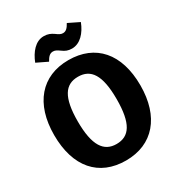

<svg xmlns="http://www.w3.org/2000/svg" viewBox="-230 -1137 1205 1301"><g transform="rotate(-30 373.0 -486.5)"><path d="M435 -822C499 -822 548 -876 576 -948L490 -990C473 -959 458 -943 434 -943C417 -943 404 -951 384 -966C362 -981 342 -991 309 -991C244 -991 197 -933 170 -864L255 -823C272 -853 286 -870 312 -870C330 -870 343 -861 363 -847C384 -831 405 -822 435 -822ZM373 -767C162 -767 36 -619 36 -375C36 -125 162 18 373 18C584 18 711 -130 711 -375C711 -624 584 -767 373 -767ZM373 -637C473 -637 525 -564 525 -375C525 -185 474 -111 373 -111C275 -111 221 -185 221 -375C221 -564 273 -637 373 -637Z"/></g></svg>

Font: Glow Sans SC Normal ExtraBold
Style: Regular
Weight: 800
Designer: Ryoko NISHIZUKA (kana, bopomofo & ideographs); Paul D. Hunt (Latin, Greek & Cyrillic); Sandoll Communications, Soo-young
Version: Version 0.93